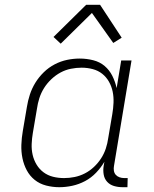

<svg xmlns="http://www.w3.org/2000/svg" viewBox="-20 -772 640 800"><path d="M227 8Q199 8 172 1Q145 -6 124.5 -22.5Q104 -39 91.5 -62.5Q79 -86 73.5 -113Q68 -140 69 -168.5Q70 -197 75 -226L92 -326Q96 -352 104.5 -378Q113 -404 127.5 -427.5Q142 -451 162.5 -471Q183 -491 208 -504Q233 -517 259.5 -522.5Q286 -528 312 -528Q341 -528 368.5 -521Q396 -514 416 -497Q436 -480 448 -456Q460 -432 466 -405L485 -520H528L455 -81Q453 -71 454.5 -61Q456 -51 462 -44Q468 -37 477.5 -33.5Q487 -30 498 -30H512L511 8H491Q472 8 455 3Q438 -2 426.5 -14.5Q415 -27 412 -45Q409 -63 412 -81L415 -98Q401 -74 380.5 -52.5Q360 -31 334.5 -17.5Q309 -4 281.5 2Q254 8 227 8ZM247 -30Q269 -30 291 -34.5Q313 -39 333.5 -49.5Q354 -60 371.5 -76.5Q389 -93 401.5 -112.5Q414 -132 421 -153.5Q428 -175 431 -197L448 -297Q452 -320 453 -344Q454 -368 449.5 -390Q445 -412 434 -431.5Q423 -451 406 -464.5Q389 -478 366.5 -484Q344 -490 320 -490Q298 -490 275.5 -485.5Q253 -481 232.5 -470Q212 -459 194 -442Q176 -425 163.5 -405Q151 -385 144 -363Q137 -341 134 -319L117 -219Q113 -196 112 -172.5Q111 -149 116 -127Q121 -105 132.5 -86Q144 -67 161.5 -54Q179 -41 201 -35.5Q223 -30 247 -30ZM233 -590 203 -618 339 -752H397L487 -615L452 -593L363 -718Z"/></svg>

Font: Iosevka Etoile Extralight
Style: Italic
Weight: 200
Italic angle: -9°
Designer: Belleve Invis
Foundry: Belleve Invis
Version: Version 22.1.2; ttfautohint (v1.8.4)